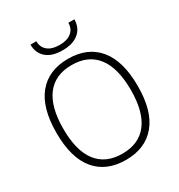

<svg xmlns="http://www.w3.org/2000/svg" viewBox="-219 -1096 1164 1251"><g transform="rotate(-30 363.0 -471.0)"><path d="M362 -815Q283 -815 240.5 -852Q198 -889 198 -952H242Q242 -907 273.5 -881Q305 -855 362 -855Q420 -855 451.5 -881Q483 -907 483 -952H528Q528 -889 484.5 -852Q441 -815 362 -815ZM363 10Q216 10 136.5 -85.5Q57 -181 57 -369Q57 -557 136.5 -653.5Q216 -750 363 -750Q510 -750 589.5 -653.5Q669 -557 669 -369Q669 -182 589 -86Q509 10 363 10ZM363 -37Q488 -37 552.5 -121.5Q617 -206 617 -369Q617 -534 552.5 -618.5Q488 -703 363 -703Q238 -703 173.5 -618.5Q109 -534 109 -369Q109 -205 173.5 -121Q238 -37 363 -37Z"/></g></svg>

Font: Encode Sans Normal
Style: ExtraLight
Weight: 200
Designer: Pablo Impallari, Andres Torresi
Foundry: Pablo Impallari, Andres Torresi
Version: Version 1.000; ttfautohint (v1.00) -l 8 -r 50 -G 200 -x 14 -